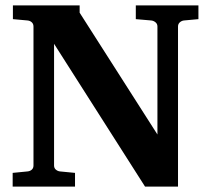

<svg xmlns="http://www.w3.org/2000/svg" viewBox="-20 -691 784 711"><path d="M661.1 -615.2Q652.8 -614.3 646 -608.4Q639.2 -602.5 639.2 -592.8V0H517.1L180.2 -528.8V-78.1Q180.2 -68.4 187 -62.7Q193.8 -57.1 202.1 -56.2L257.8 -50.8V0H26.9V-50.8L82 -56.2Q91.3 -57.1 97.7 -62.7Q104 -68.4 104 -78.1V-592.8Q104 -602.5 97.7 -608.4Q91.3 -614.3 82 -615.2L27.8 -620.1V-670.9H274.9V-644L563 -192.9V-592.8Q563 -602.5 555.9 -608.4Q548.8 -614.3 540 -615.2L482.9 -620.1V-670.9H714.8V-620.1Z"/></svg>

Font: Charis SIL Am
Style: Bold
Weight: 700
Foundry: SIL International
Version: Version 5.000